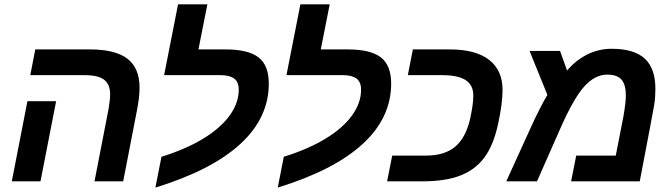

<svg xmlns="http://www.w3.org/2000/svg" viewBox="-20 -833 3089 882"><path d="M166 0H34.2L106 -368.2H237.8ZM485.8 -400.9Q485.8 -445.3 458.5 -466.6Q431.2 -487.8 368.2 -487.8H119.1L142.1 -606H393.1Q509.8 -606 565.4 -563.2Q621.1 -520.5 621.1 -430.2Q621.1 -388.2 609.9 -330.1L545.9 0H414.1L479 -334Q485.8 -374 485.8 -400.9Z M1076.7 -420.9Q1076.7 -456.5 1055.7 -472.2Q1034.7 -487.8 992.7 -487.8H733.9L797.9 -813H932.6L891.6 -606H1015.6Q1120.6 -606 1167.7 -569.3Q1214.8 -532.7 1214.8 -449.2Q1214.8 -291.5 1083.5 -171.1Q952.1 -50.8 693.8 28.8L721.7 -112.8Q834.5 -147.9 914.1 -196.5Q993.7 -245.1 1035.2 -302.7Q1076.7 -360.4 1076.7 -420.9Z M1638.7 -420.9Q1638.7 -456.5 1617.7 -472.2Q1596.7 -487.8 1554.7 -487.8H1295.9L1359.9 -813H1494.6L1453.6 -606H1577.6Q1682.6 -606 1729.7 -569.3Q1776.9 -532.7 1776.9 -449.2Q1776.9 -291.5 1645.5 -171.1Q1514.2 -50.8 1255.9 28.8L1283.7 -112.8Q1396.5 -147.9 1476.1 -196.5Q1555.7 -245.1 1597.2 -302.7Q1638.7 -360.4 1638.7 -420.9Z M1920.4 0H1758.3L1781.7 -118.2H1936.5Q2021 -118.2 2069.6 -158Q2118.2 -197.8 2138.7 -283.2Q2154.3 -352.1 2154.3 -394Q2154.3 -442.4 2118.9 -465.1Q2083.5 -487.8 2010.7 -487.8H1853.5L1876.5 -606H2045.4Q2165.5 -606 2227.1 -557.9Q2288.6 -509.8 2288.6 -419.9Q2288.6 -356 2267.3 -260Q2246.1 -164.1 2204.3 -108.4Q2162.6 -52.7 2094 -26.4Q2025.4 0 1920.4 0Z M2789.6 -608.9Q2893.1 -608.9 2941.9 -563.7Q2990.7 -518.6 2990.7 -425.8Q2990.7 -406.2 2989.5 -388.9Q2988.3 -371.6 2985.1 -350.3Q2981.9 -329.1 2918.9 0H2603.5L2627 -118.2H2808.6L2843.8 -297.9Q2855 -362.3 2855 -394Q2855 -444.3 2835 -467.3Q2814.9 -490.2 2769.5 -490.2Q2712.9 -490.2 2663.6 -435.3Q2614.3 -380.4 2551.8 -237.8L2446.8 0H2305.7L2420.9 -252.9Q2435.5 -285.6 2457.8 -329.6Q2480 -373.5 2494.6 -397L2412.6 -599.1H2552.7L2585 -508.8Q2624 -555.7 2677 -582.3Q2730 -608.9 2789.6 -608.9Z"/></svg>

Font: Liberation Sans
Style: Bold Italic
Weight: 700
Italic angle: -12°
Designer: Steve Matteson
Foundry: Ascender Corporation
Version: Version 2.1.5